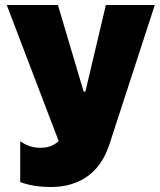

<svg xmlns="http://www.w3.org/2000/svg" viewBox="-20 -540 642 769"><path d="M182 209C346 209 398 99 418 39L600 -520H404L322 -173H315L212 -520H7L215 25C191 48 163 52 142 52C108 52 83 41 61 26V189C95 203 144 209 182 209Z"/></svg>

Font: Fixel Display Black
Style: Regular
Weight: 900
Designer: AlfaBravo + MacPaw
Foundry: Kyrylo Tkachov, Marchela Mozhyna, Serhii Makarenko, Maria Weinstein, Zakhar Kryvoshyya
Version: Version 1.211